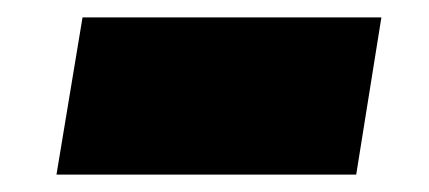

<svg xmlns="http://www.w3.org/2000/svg" viewBox="-20 -421 494 221"><path d="M45 -220 75 -401H419L390 -220Z"/></svg>

Font: Georama ExtraExtended ExtraBold
Style: Italic
Weight: 800
Width: 8
Italic angle: -9°
Designer: Jean-Baptiste Levee
Foundry: Production Type
Version: Version 1.000